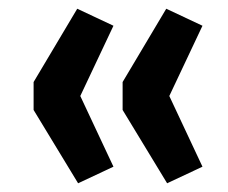

<svg xmlns="http://www.w3.org/2000/svg" viewBox="-20 -493 523 440"><path d="M159 -73 57 -241V-305L157 -473L240 -434L164 -273L240 -111ZM363 -73 261 -241V-305L361 -473L444 -434L368 -273L444 -111Z"/></svg>

Font: Nunitoga
Style: Bold
Weight: 700
Designer: Vernon Adams
Foundry: Vernon Adams
Version: Version 1.0